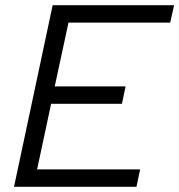

<svg xmlns="http://www.w3.org/2000/svg" viewBox="-20 -720 691 740"><path d="M34 0 183 -700H651L636 -633H244L191 -387H464L450 -320H177L123 -67H520L506 0Z"/></svg>

Font: Red Hat Text
Style: Italic
Weight: 400
Italic angle: -12°
Designer: Pentagram / MCKL
Foundry: Pentagram / MCKL
Version: Version 1.005; Red Hat Text Italic